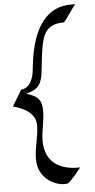

<svg xmlns="http://www.w3.org/2000/svg" viewBox="-63 -870 509 1027"><g transform="rotate(-5 192.0 -356.0)"><path d="M384 -832C376 -833 368 -833 360 -833C201 -833 142 -684 125 -506C115 -400 54 -403 54 -403L2 -317C75 -297 122 -263 122 -206C122 -145 100 -87 100 -25C100 86 203 130 258 119C272 116 332 39 332 39C237 43 144 5 144 -120C144 -173 161 -224 161 -281C161 -339 139 -361 78 -379C186 -403 162 -466 186 -613C200 -697 226 -741 311 -741C321 -741 374 -833 384 -832Z"/></g></svg>

Font: Quintessential
Style: Regular
Weight: 400
Designer: Astigmatic (AOETI)
Foundry: Astigmatic (AOETI)
Version: Version 1.000